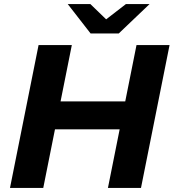

<svg xmlns="http://www.w3.org/2000/svg" viewBox="-20 -921 851 941"><path d="M649 -700H811L671 0H509ZM192 0H29L169 -700H332ZM579 -287H238L265 -424H606ZM424 -757 312 -901H423L546 -782H443L597 -901H713L562 -757Z"/></svg>

Font: Montserrat Thin
Style: Bold Italic
Weight: 700
Italic angle: -11.3°
Version: Version 9.000